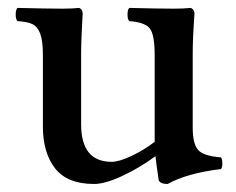

<svg xmlns="http://www.w3.org/2000/svg" viewBox="-20 -453 593 483"><path d="M378.9 -2Q372.6 -44.4 371.1 -60.1Q330.6 -30.3 287.4 -10.3Q244.1 9.8 216.8 9.8Q149.4 9.8 118.7 -29.3Q87.9 -68.4 87.9 -134.8V-314.9Q87.9 -350.1 81.3 -367.9Q74.7 -385.7 62 -392.1Q49.3 -398.4 23.9 -399.9Q19.5 -404.3 19.5 -416.5Q19.5 -428.7 23.9 -433.1Q98.1 -431.2 137.2 -431.2Q161.6 -431.2 179.2 -433.1Q188 -429.7 188 -418Q188 -416 187 -400.4Q186 -384.8 185.1 -361.3Q184.1 -337.9 184.1 -316.9V-140.1Q184.1 -45.9 261.2 -45.9Q278.8 -45.9 309.6 -60.1Q340.3 -74.2 369.1 -96.2V-124V-314Q369.1 -366.2 356.7 -381.6Q344.2 -397 305.2 -399.9Q300.8 -404.3 300.8 -416.5Q300.8 -428.7 305.2 -433.1Q377.4 -431.2 417 -431.2Q442.4 -431.2 460 -433.1Q469.2 -429.2 469.2 -418Q469.2 -416 468 -400.4Q466.8 -384.8 465.8 -361.3Q464.8 -337.9 464.8 -316.9V-131.8Q464.8 -91.3 478.3 -75.9Q491.7 -60.5 536.1 -57.1Q539.1 -52.7 539.3 -42.5Q539.6 -32.2 536.1 -27.8Q449.7 -17.1 401.9 9.8Q380.4 9.8 378.9 -2Z"/></svg>

Font: Common Serif Medium
Style: Regular
Weight: 500
Designer: Philipp H. Poll, Khaled Hosny
Foundry: Stefan Peev, Context Ltd.
Version: Version 1.026